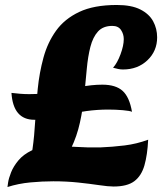

<svg xmlns="http://www.w3.org/2000/svg" viewBox="-20 -730 661 771"><path d="M10 21Q10 20 12.5 3Q15 -14 24.5 -38Q34 -62 54 -86Q74 -110 108.5 -126.5Q143 -143 196 -143Q242 -143 288.5 -140Q335 -137 382 -138Q432 -140 480.5 -146Q529 -152 575 -169Q572 -108 560 -66Q548 -24 519.5 -2.5Q491 19 436 19Q415 19 378 13.5Q341 8 294 3Q247 -2 194 -2Q150 -2 102 2.5Q54 7 10 21ZM82 -45Q103 -79 110.5 -131.5Q118 -184 121.5 -246Q125 -308 131.5 -373Q138 -438 154.5 -498.5Q171 -559 205 -606.5Q239 -654 298 -682Q357 -710 449 -710Q508 -710 543.5 -692Q579 -674 595 -644.5Q611 -615 611 -580Q611 -525 572 -488Q533 -451 474 -451Q464 -451 454.5 -453Q445 -455 434 -458Q451 -477 464 -512Q477 -547 477 -573Q477 -593 466 -609.5Q455 -626 431 -626Q394 -626 373.5 -603.5Q353 -581 343 -542Q333 -503 328.5 -453.5Q324 -404 318.5 -348.5Q313 -293 301 -238Q289 -183 265 -133.5Q241 -84 199 -46ZM415 -290Q370 -290 327 -284Q284 -278 245.5 -269.5Q207 -261 174.5 -255Q142 -249 118 -249Q33 -249 26 -357Q42 -355 60.5 -353.5Q79 -352 97 -352Q153 -352 203.5 -361.5Q254 -371 301 -380.5Q348 -390 391 -390Q445 -390 472.5 -365Q500 -340 510 -281Q502 -285 473.5 -287.5Q445 -290 415 -290Z"/></svg>

Font: Merienda Black
Style: Regular
Weight: 900
Designer: Eduardo Rodriguez Tunni
Foundry: Eduardo Rodriguez Tunni
Version: Version 2.001